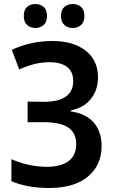

<svg xmlns="http://www.w3.org/2000/svg" viewBox="-20 -930 576 960"><path d="M225 10Q117 10 37 -24V-134Q78 -116 123.5 -106Q169 -96 213 -96Q286 -96 323.5 -125Q361 -154 361 -209Q361 -266 321 -292.5Q281 -319 199 -319H118V-422L198 -421Q346 -421 346 -525Q346 -572 315 -595.5Q284 -619 228 -619Q191 -619 155.5 -610.5Q120 -602 76 -583L39 -681Q135 -725 241 -725Q347 -725 408.5 -676.5Q470 -628 470 -544Q470 -480 434.5 -435.5Q399 -391 334 -378V-373Q409 -362 448.5 -317.5Q488 -273 488 -199Q488 -104 419.5 -47Q351 10 225 10ZM99 -850Q99 -881 115.5 -895.5Q132 -910 157 -910Q181 -910 198 -895.5Q215 -881 215 -850Q215 -820 198 -805Q181 -790 157 -790Q132 -790 115.5 -805Q99 -820 99 -850ZM285 -850Q285 -881 302 -895.5Q319 -910 344 -910Q368 -910 385 -895.5Q402 -881 402 -850Q402 -820 385 -805Q368 -790 344 -790Q319 -790 302 -805Q285 -820 285 -850Z"/></svg>

Font: Noto Sans SemiCondensed SemiBold
Style: Regular
Weight: 600
Width: 4
Designer: Monotype Design Team
Foundry: Monotype Imaging Inc.
Version: Version 2.013; ttfautohint (v1.8.4.7-5d5b)